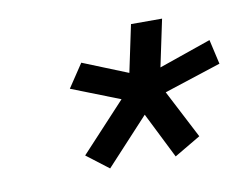

<svg xmlns="http://www.w3.org/2000/svg" viewBox="-47 -760 557 438"><g transform="rotate(-10 231.5 -541.0)"><path d="M125 -422 229 -534 117 -578 153 -632 257 -590 280 -699H352L329 -590L450 -632L463 -575L331 -532L389 -420L328 -384L275 -490L176 -383Z"/></g></svg>

Font: Prompt
Style: Italic
Weight: 400
Italic angle: -12°
Designer: Katatrad Team
Foundry: CadsonDemak
Version: Version 1.001